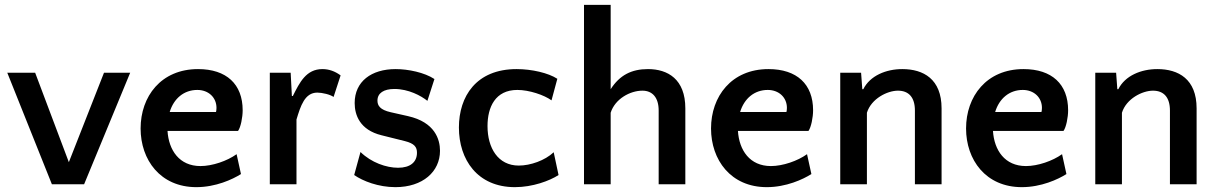

<svg xmlns="http://www.w3.org/2000/svg" viewBox="-20 -760 5016 792"><path d="M517 -460H409L264 -91L125 -460H10L194 0H327Z M797 -475C644 -475 560 -362 560 -230C560 -101 641 12 790 12C870 12 939 -20 974 -42L956 -124C917 -96 856 -75 807 -75C720 -75 676 -140 671 -220H962C973 -235 981 -276 981 -305C981 -413 914 -475 797 -475ZM794 -389C840 -389 873 -358 873 -315C873 -307 872 -302 871 -298H680C697 -354 739 -389 794 -389Z M1385 -449C1362 -466 1337 -475 1310 -475C1243 -475 1216 -420 1188 -364H1184L1179 -460H1093V0H1203V-267C1220 -323 1237 -378 1289 -378C1309 -378 1343 -370 1356 -360Z M1607 -393C1665 -393 1717 -365 1743 -344L1772 -434C1731 -461 1664 -475 1612 -475C1512 -475 1443 -424 1443 -335C1443 -286 1464 -224 1554 -202L1650 -178C1690 -168 1700 -153 1700 -130C1700 -91 1672 -68 1622 -68C1574 -68 1512 -89 1467 -133L1441 -38C1477 -13 1541 12 1611 12C1724 12 1795 -52 1795 -138C1795 -185 1774 -256 1663 -281L1592 -297C1547 -307 1537 -325 1537 -345C1537 -376 1563 -393 1607 -393Z M2279 -435C2242 -459 2174 -475 2111 -475C1944 -475 1873 -362 1873 -234C1873 -102 1949 12 2104 12C2177 12 2247 -14 2284 -38L2264 -132C2228 -98 2168 -77 2120 -77C2034 -77 1991 -150 1991 -240C1991 -318 2023 -389 2114 -389C2163 -389 2225 -368 2255 -346Z M2499 -740H2389V0H2499V-295C2517 -352 2579 -386 2630 -386C2671 -386 2697 -358 2697 -304V0H2807V-313C2807 -434 2734 -475 2653 -475C2585 -475 2536 -450 2499 -392Z M3150 -475C2997 -475 2913 -362 2913 -230C2913 -101 2994 12 3143 12C3223 12 3292 -20 3327 -42L3309 -124C3270 -96 3209 -75 3160 -75C3073 -75 3029 -140 3024 -220H3315C3326 -235 3334 -276 3334 -305C3334 -413 3267 -475 3150 -475ZM3147 -389C3193 -389 3226 -358 3226 -315C3226 -307 3225 -302 3224 -298H3033C3050 -354 3092 -389 3147 -389Z M3864 0V-313C3864 -434 3789 -475 3702 -475C3635 -475 3569 -448 3541 -392H3537L3532 -460H3446V0H3556V-295C3574 -353 3640 -386 3684 -386C3729 -386 3754 -358 3754 -304V0Z M4202 -475C4049 -475 3965 -362 3965 -230C3965 -101 4046 12 4195 12C4275 12 4344 -20 4379 -42L4361 -124C4322 -96 4261 -75 4212 -75C4125 -75 4081 -140 4076 -220H4367C4378 -235 4386 -276 4386 -305C4386 -413 4319 -475 4202 -475ZM4199 -389C4245 -389 4278 -358 4278 -315C4278 -307 4277 -302 4276 -298H4085C4102 -354 4144 -389 4199 -389Z M4916 0V-313C4916 -434 4841 -475 4754 -475C4687 -475 4621 -448 4593 -392H4589L4584 -460H4498V0H4608V-295C4626 -353 4692 -386 4736 -386C4781 -386 4806 -358 4806 -304V0Z"/></svg>

Font: Quattrocento Sans
Style: Bold
Weight: 700
Designer: Pablo Impallari
Foundry: Pablo Impallari, Igino Marini, Brenda Gallo
Version: Version 2.000